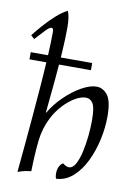

<svg xmlns="http://www.w3.org/2000/svg" viewBox="-89 -849 664 923"><g transform="rotate(10 242.5 -387.5)"><path d="M62 15Q67 -36 73.5 -107.5Q80 -179 87 -259Q94 -339 100 -418Q106 -497 109.5 -564.5Q113 -632 113 -676Q113 -696 104 -696Q94 -696 75 -676.5Q56 -657 30 -628L13 -644Q31 -667 57 -696.5Q83 -726 112 -752Q141 -778 166 -790Q172 -777 175 -756.5Q178 -736 178 -711Q178 -657 173.5 -588.5Q169 -520 162 -444Q155 -368 147 -290H149Q174 -333 212.5 -370.5Q251 -408 292.5 -431.5Q334 -455 366 -455Q397 -455 419.5 -427Q442 -399 442 -322Q442 -268 429.5 -210Q417 -152 392.5 -101.5Q368 -51 332 -19Q296 13 250 15Q243 -6 248 -29.5Q253 -53 271 -64Q277 -59 285 -54.5Q293 -50 301 -50Q320 -50 333.5 -74.5Q347 -99 355.5 -137Q364 -175 368 -216Q372 -257 372 -291Q372 -354 359 -374Q346 -394 325 -394Q301 -394 272 -377Q243 -360 216 -331Q189 -302 170 -265Q143 -213 136 -151Q129 -89 127 0Q94 3 62 15ZM325 -528H25V-563H325Z"/></g></svg>

Font: Bona Nova SC
Style: Italic
Weight: 400
Italic angle: -4°
Designer: Mateusz Machalski
Foundry: Capitalics
Version: Version 4.001; ttfautohint (v1.8.4.7-5d5b)